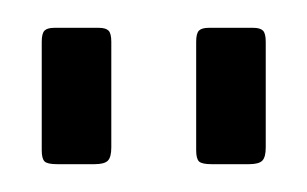

<svg xmlns="http://www.w3.org/2000/svg" viewBox="-20 -762 221 138"><path d="M60 -656Q60 -649 57.5 -646.5Q55 -644 48 -644H21Q14 -644 12 -646Q10 -648 10 -654V-732Q10 -738 12 -740Q14 -742 19 -742H51Q56 -742 58 -740Q60 -738 60 -732ZM171 -656Q171 -649 168.5 -646.5Q166 -644 159 -644H132Q125 -644 123 -646Q121 -648 121 -654V-732Q121 -738 123 -740Q125 -742 130 -742H162Q167 -742 169 -740Q171 -738 171 -732Z"/></svg>

Font: Libre Franklin Thin
Style: Regular
Weight: 250
Designer: Pablo Impallari, Rodrigo Fuenzalida
Foundry: Impallari Type
Version: Version 1.002; ttfautohint (v1.5)